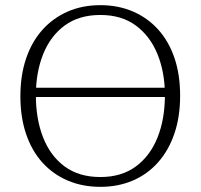

<svg xmlns="http://www.w3.org/2000/svg" viewBox="-20 -709 777 744"><path d="M640 -333H97V-369H640ZM119 -340Q119 -248 147 -176.5Q175 -105 230.5 -64Q286 -23 369 -23Q451 -23 506.5 -64Q562 -105 590.5 -176.5Q619 -248 619 -340Q619 -428 590.5 -498.5Q562 -569 506.5 -610Q451 -651 369 -651Q286 -651 230.5 -610Q175 -569 147 -498.5Q119 -428 119 -340ZM369 -689Q438 -689 495 -664.5Q552 -640 593 -594.5Q634 -549 656 -484.5Q678 -420 678 -338Q678 -257 656 -192Q634 -127 593 -80.5Q552 -34 495 -9.5Q438 15 369 15Q299 15 242 -9.5Q185 -34 144 -79.5Q103 -125 81 -190Q59 -255 59 -336Q59 -417 81 -482Q103 -547 144 -593Q185 -639 242 -664Q299 -689 369 -689Z"/></svg>

Font: Source Serif 4 Light
Style: Regular
Weight: 300
Designer: Frank Grießhammer
Foundry: Adobe Systems Incorporated
Version: Version 4.004;hotconv 1.0.116;makeotfexe 2.5.65601